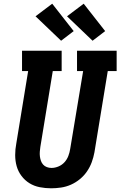

<svg xmlns="http://www.w3.org/2000/svg" viewBox="-20 -1009 650 1037"><path d="M256 8Q225 8 194.5 2Q164 -4 139 -19.5Q114 -35 96 -59Q78 -83 70 -111.5Q62 -140 62 -171.5Q62 -203 68 -234L132 -625H99V-735H313V-625H265L198 -216Q196 -203 195 -190Q194 -177 195.5 -164.5Q197 -152 201 -140.5Q205 -129 213 -120Q221 -111 233 -106.5Q245 -102 258 -102Q277 -102 296 -110Q315 -118 328.5 -133Q342 -148 349 -166.5Q356 -185 359 -204L429 -625H396V-735H610V-625H562L490 -186Q485 -159 475.5 -133Q466 -107 450 -83.5Q434 -60 411.5 -41.5Q389 -23 363 -11.5Q337 0 309.5 4Q282 8 256 8ZM480 -789 342 -921 432 -989 548 -841ZM310 -789 172 -921 262 -989 378 -841Z"/></svg>

Font: Iosevka Slab XBdEx
Style: Italic
Weight: 800
Width: 7
Italic angle: -9°
Monospace: yes
Designer: Belleve Invis
Foundry: Belleve Invis
Version: Version 11.1.1; ttfautohint (v1.8.3)